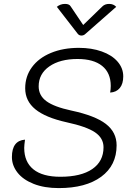

<svg xmlns="http://www.w3.org/2000/svg" viewBox="-20 -954 680 983"><path d="M41 -150Q41 -234 108 -239Q104 -209 104 -197Q104 -125 151 -87Q198 -49 289 -49Q395 -49 452.5 -88.5Q510 -128 510 -200Q510 -247 466.5 -276.5Q423 -306 321 -328Q213 -352 161 -394.5Q109 -437 109 -502Q109 -563 143.5 -610Q178 -657 240.5 -683Q303 -709 384 -709Q449 -709 501 -690.5Q553 -672 582 -638.5Q611 -605 611 -563Q611 -525 593.5 -503.5Q576 -482 544 -480Q547 -498 547 -514Q547 -581 503 -616.5Q459 -652 377 -652Q287 -652 232.5 -614Q178 -576 178 -512Q178 -465 217.5 -436Q257 -407 345 -388Q467 -362 522 -319.5Q577 -277 577 -210Q577 -107 498 -49Q419 9 281 9Q207 9 152.5 -12.5Q98 -34 69.5 -70.5Q41 -107 41 -150ZM504 -921Q517 -934 539 -934Q561 -934 575 -919L418 -781Q409 -772 397 -772Q385 -772 378 -781L271 -919Q289 -934 313 -934Q335 -934 342 -921L406 -826Z"/></svg>

Font: K2D ExtraLight
Style: Italic
Weight: 275
Italic angle: -10°
Designer: Katatrad Aksorn Co.,Ltd.
Foundry: Cadson Demak Co.,Ltd.
Version: Version 1.000; ttfautohint (v1.6)